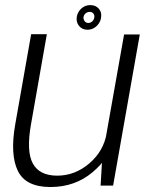

<svg xmlns="http://www.w3.org/2000/svg" viewBox="-20 -727 583 752"><path d="M374 0H423L527.5 -592H466L380.5 -110ZM163.5 -593H102L39.5 -239Q19 -121.5 49.8 -58Q80.5 5.5 177.5 5.5Q273.5 5.5 342.2 -52.2Q411 -110 423 -179L398 -206Q386 -135 329.8 -87Q273.5 -39 204 -39Q134.5 -39 108.5 -86.8Q82.5 -134.5 101.5 -240.5ZM322.5 -610.5Q336.5 -610.5 348 -617.2Q359.5 -624 367 -635Q374.5 -646 376 -659.5Q379 -679.5 366.8 -693.2Q354.5 -707 334 -707Q320 -707 308.8 -700.8Q297.5 -694.5 290 -683.8Q282.5 -673 280.5 -659.5Q278 -639 290.2 -624.8Q302.5 -610.5 322.5 -610.5ZM325.5 -637Q317.5 -637 312 -643.5Q306.5 -650 307 -659.5Q308.5 -669 315.5 -674.8Q322.5 -680.5 331 -680.5Q340 -680.5 345.2 -674.8Q350.5 -669 349.5 -659.5Q348.5 -650 341.5 -643.5Q334.5 -637 325.5 -637Z"/></svg>

Font: Anybody Thin Light
Style: Italic
Weight: 300
Italic angle: -10°
Version: Version 1.113;gftools[0.9.25]